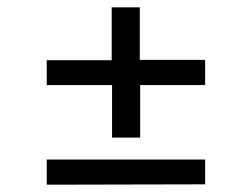

<svg xmlns="http://www.w3.org/2000/svg" viewBox="-20 -629 690 526"><path d="M287 -252V-396H108V-464H286V-609H363V-465H542V-396H364V-252ZM108 -123V-192H542V-124Z"/></svg>

Font: REM
Style: Regular
Weight: 400
Designer: Octavio Pardo
Foundry: Ashler Design
Version: Version 1.005;gftools[0.9.28]